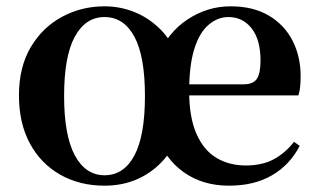

<svg xmlns="http://www.w3.org/2000/svg" viewBox="-20 -572 1010 608"><path d="M311 16Q232 16 170.5 -19Q109 -54 74.5 -118Q40 -182 40 -270Q40 -359 77 -422Q114 -485 176 -518.5Q238 -552 311 -552Q361 -552 406.5 -533.5Q452 -515 488 -479Q524 -443 541 -392H479Q511 -469 574 -510.5Q637 -552 710 -552Q782 -552 831.5 -522.5Q881 -493 906.5 -443Q932 -393 932 -331Q932 -312 930.5 -297.5Q929 -283 925 -270H495V-305H751Q782 -305 793.5 -322.5Q805 -340 805 -380Q805 -446 777 -482Q749 -518 703 -518Q669 -518 640 -493Q611 -468 595 -416Q579 -364 579 -283Q579 -201 602 -148.5Q625 -96 665.5 -72Q706 -48 758 -48Q811 -48 847.5 -68Q884 -88 911 -123L929 -110Q898 -50 841.5 -17Q785 16 705 16Q622 16 562 -26.5Q502 -69 472 -150H548Q528 -97 493 -60Q458 -23 412 -3.5Q366 16 311 16ZM311 -17Q372 -17 405.5 -79.5Q439 -142 439 -268Q439 -394 405.5 -456Q372 -518 311 -518Q251 -518 217 -456Q183 -394 183 -268Q183 -143 217 -80Q251 -17 311 -17Z"/></svg>

Font: Noto Serif JP ExtraLight
Style: Bold
Weight: 700
Version: Version 2.003-H1;hotconv 1.1.1;makeotfexe 2.6.0